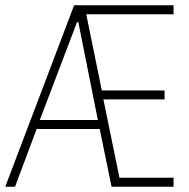

<svg xmlns="http://www.w3.org/2000/svg" viewBox="-20 -708 717 728"><path d="M0 0 261 -688H638V-654H307L366 -365H604V-331H372L433 -34H638V0H403L358 -219H119L37 0ZM131 -253H351L277 -624H272Z"/></svg>

Font: Saira Thin Condensed
Style: Regular
Weight: 100
Width: 3
Version: Version 1.101